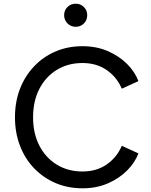

<svg xmlns="http://www.w3.org/2000/svg" viewBox="-20 -1007 819 1039"><path d="M426 12Q503 12 564.5 -15Q626 -42 668.5 -85Q711 -128 729 -177L639 -218Q613 -156 558 -117.5Q503 -79 426 -79Q348 -79 287.5 -116Q227 -153 193 -219Q159 -285 159 -372Q159 -460 193 -526Q227 -592 287.5 -629Q348 -666 426 -666Q503 -666 558 -627.5Q613 -589 639 -527L729 -568Q711 -617 668.5 -660Q626 -703 564.5 -730Q503 -757 426 -757Q347 -757 280.5 -728.5Q214 -700 164.5 -648Q115 -596 88 -526Q61 -456 61 -372Q61 -289 88 -218.5Q115 -148 164.5 -96.5Q214 -45 280.5 -16.5Q347 12 426 12ZM390 -862Q416 -862 434 -880Q452 -898 452 -925Q452 -951 434 -969Q416 -987 390 -987Q363 -987 345 -969Q327 -951 327 -925Q327 -899 345 -880.5Q363 -862 390 -862Z"/></svg>

Font: Plus Jakarta Sans Medium
Style: Regular
Weight: 500
Designer: Gumpita Rahayu
Foundry: Tokotype
Version: Version 2.004; ttfautohint (v1.8.3)